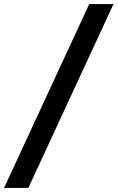

<svg xmlns="http://www.w3.org/2000/svg" viewBox="-25 -779 581 949"><path d="M536 -759H416L-5 150H115Z"/></svg>

Font: Roboto Serif
Style: Bold
Weight: 700
Designer: Greg Gazdowicz
Foundry: Commercial Type
Version: Version 1.008